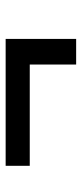

<svg xmlns="http://www.w3.org/2000/svg" viewBox="173 -602 287 673"><g transform="rotate(-90 316.5 -265.5)"><path d="M426.8 -142.1V-304.7H71.8V-389.2H516.6V-142.1Z"/></g></svg>

Font: HK Grotesk Medium Italic
Style: Regular
Weight: 500
Italic angle: -13°
Designer: Alfredo Marco Pradil and Stefan Peev
Foundry: Hanken Design Co.
Version: Version 1.000;PS 001.000;hotconv 1.0.88;makeotf.lib2.5.64775